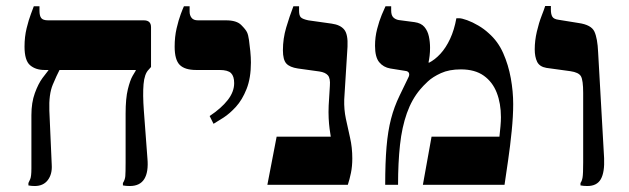

<svg xmlns="http://www.w3.org/2000/svg" viewBox="-20 -618 2102 642"><path d="M414 4Q408 4 402 3.5Q396 3 391 2V-6Q398 -17 399 -29Q400 -41 400 -75V-238Q400 -289 407.5 -319.5Q415 -350 423.5 -364.5Q432 -379 434 -382V-384H129Q99 -384 80.5 -400Q62 -416 62 -462Q62 -495 69 -523.5Q76 -552 83.5 -571.5Q91 -591 93 -597H112V-582Q112 -565 118 -557.5Q124 -550 141 -550H461Q485 -550 485 -527V-394L477 -385Q463 -371 460 -336.5Q457 -302 461 -248L473 -88Q477 -43 462.5 -19.5Q448 4 414 4ZM96 4Q91 4 85 3.5Q79 3 75 2V-6Q77 -10 81 -19Q85 -28 85 -55V-233Q85 -275 96.5 -306.5Q108 -338 122 -357Q136 -376 142 -383V-406H179V-384Q170 -367 156.5 -335Q143 -303 145 -248L153 -67Q155 -36 140 -16Q125 4 96 4Z M694 -204 681 -230Q720 -256 741.5 -283.5Q763 -311 763 -340Q763 -363 752.5 -373.5Q742 -384 714 -384H636Q598 -384 581 -401Q564 -418 564 -462Q564 -495 570.5 -523Q577 -551 584.5 -571Q592 -591 595 -597H614V-579Q614 -567 620.5 -558.5Q627 -550 642 -550H736Q771 -550 786.5 -534.5Q802 -519 806 -510Q810 -502 812.5 -484.5Q815 -467 817 -446.5Q819 -426 819 -409Q819 -357 804.5 -320.5Q790 -284 769 -261Q748 -238 727 -224.5Q706 -211 694 -204Z M874 0 905 -161H1086Q1084 -173 1082 -188Q1080 -203 1079 -222.5Q1078 -242 1079 -265L1083 -331Q1085 -356 1076.5 -366Q1068 -376 1048 -379L976 -389Q949 -393 937.5 -405.5Q926 -418 926 -450Q926 -489 937 -526Q948 -563 961 -597H980V-582Q980 -566 986 -560Q992 -554 1011 -550L1089 -539Q1118 -535 1131 -519Q1144 -503 1142 -462L1131 -285Q1130 -252 1136.5 -221Q1143 -190 1150.5 -157.5Q1158 -125 1158 -88Q1158 -62 1153.5 -40Q1149 -18 1143 0Z M1268 0Q1268 -74 1272.5 -127Q1277 -180 1287.5 -220.5Q1298 -261 1316 -298L1345 -358Q1350 -367 1347.5 -373.5Q1345 -380 1335 -381L1285 -389Q1262 -393 1248 -410Q1234 -427 1234 -465Q1234 -494 1241 -521Q1248 -548 1256.5 -568.5Q1265 -589 1269 -597H1288V-583Q1288 -567 1295 -560Q1302 -553 1313 -551L1366 -544Q1388 -541 1399 -528Q1410 -515 1414 -496.5Q1418 -478 1418 -458Q1418 -444 1416.5 -431.5Q1415 -419 1413 -410L1414 -408Q1434 -418 1452.5 -438Q1471 -458 1485 -488Q1499 -518 1506 -557H1515Q1524 -557 1542 -550.5Q1560 -544 1579.5 -532.5Q1599 -521 1614 -507Q1645 -480 1662.5 -440.5Q1680 -401 1688 -356.5Q1696 -312 1696 -270Q1696 -230 1691 -180Q1686 -130 1679 -82Q1672 -34 1667 0H1394L1423 -161H1650Q1652 -179 1653.5 -196Q1655 -213 1655 -226Q1655 -272 1641 -308Q1627 -344 1597.5 -365Q1568 -386 1521 -386Q1482 -386 1454.5 -373.5Q1427 -361 1410.5 -345.5Q1394 -330 1385 -319Q1357 -286 1340.5 -239.5Q1324 -193 1317.5 -133.5Q1311 -74 1311 0Z M1944 4Q1938 4 1932 3.5Q1926 3 1921 2V-6Q1926 -13 1928 -25Q1930 -37 1930 -75V-307Q1930 -350 1922.5 -363Q1915 -376 1887 -380L1807 -391Q1784 -395 1776 -411.5Q1768 -428 1768 -453Q1768 -482 1775 -512Q1782 -542 1791 -565Q1800 -588 1803 -598H1822V-586Q1822 -570 1827 -562Q1832 -554 1847 -552L1915 -541Q1957 -535 1967.5 -512.5Q1978 -490 1980 -443L2000 -89Q2002 -42 1989 -19Q1976 4 1944 4Z"/></svg>

Font: Frank Ruhl Libre
Style: Bold
Weight: 700
Designer: Yanek Iontef
Foundry: Fontef
Version: Version 6.004